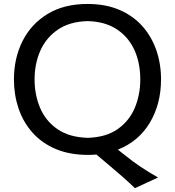

<svg xmlns="http://www.w3.org/2000/svg" viewBox="-20 -791 906 995"><path d="M436.5 11.7Q339.8 11.7 267.6 -19.3Q195.3 -50.3 147.5 -104.7Q99.6 -159.2 75.9 -229.7Q52.2 -300.3 52.2 -378.9Q52.2 -489.3 96.7 -577.9Q141.1 -666.5 226.3 -718.5Q311.5 -770.5 433.6 -770.5Q526.9 -770.5 597.9 -740.2Q668.9 -710 717 -656.2Q765.1 -602.5 789.8 -531.7Q814.5 -460.9 814.5 -379.4Q814.5 -251.5 756.1 -154.5Q697.8 -57.6 590.8 -15.6L634.8 19Q669.9 47.4 708.5 73.2Q747.1 99.1 798.8 128.9L679.2 184.1Q649.4 155.3 616.7 126.5Q584 97.7 550.8 69.8L479.5 9.8Q458.5 11.7 436.5 11.7ZM434.6 -76.7Q529.3 -79.6 589.6 -121.8Q649.9 -164.1 678.5 -231.9Q707 -299.8 707 -379.4Q707 -465.3 676.3 -532.5Q645.5 -599.6 585 -639.4Q524.4 -679.2 434.6 -681.6Q341.3 -679.2 280.3 -637.7Q219.2 -596.2 189.2 -528.6Q159.2 -460.9 159.2 -379.4Q159.2 -298.3 188.5 -230.5Q217.8 -162.6 278.6 -121.1Q339.4 -79.6 434.6 -76.7Z"/></svg>

Font: Pinar-DS2-FD Medium
Style: Regular
Weight: 500
Designer: Amin Abedi
Version: Version 3.000